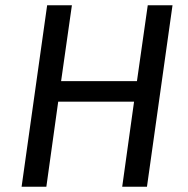

<svg xmlns="http://www.w3.org/2000/svg" viewBox="-20 -709 714 729"><path d="M156 0H62L159 -689H253L212 -401H500L541 -689H635L538 0H444L489 -323H201Z"/></svg>

Font: Fira Sans Variable
Style: Italic
Weight: 397
Italic angle: -8°
Designer: Carrois Corporate & Edenspiekermann AG
Foundry: Carrois Corporate GbR & Edenspiekermann AG
Version: Version 4.202